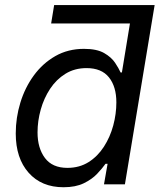

<svg xmlns="http://www.w3.org/2000/svg" viewBox="-20 -748 647 779"><path d="M550.3 -652.8H187.5L199.7 -727.5H607.4ZM237.8 11.7Q148.4 11.7 96.2 -47.1Q43.9 -106 43.9 -206.5Q43.9 -270.5 62.7 -331.8Q81.5 -393.1 117.4 -442.1Q153.3 -491.2 204.6 -520.5Q255.9 -549.8 320.8 -549.8Q373 -549.8 402.6 -532.7Q432.1 -515.6 447 -493.2Q461.9 -470.7 469.2 -454.1H474.6L519.5 -727.5H607.4L486.8 0H401.9L416.5 -83.5H408.2Q395 -64.9 374 -42.7Q353 -20.5 319.8 -4.4Q286.6 11.7 237.8 11.7ZM253.4 -66.9Q302.2 -66.9 339.4 -90.3Q376.5 -113.8 401.6 -152.8Q426.8 -191.9 439.5 -239Q452.1 -286.1 452.1 -332.5Q452.1 -396.5 422.1 -434.1Q392.1 -471.7 331.1 -471.7Q282.7 -471.7 245.6 -448.7Q208.5 -425.8 183.3 -387.7Q158.2 -349.6 145.3 -303.5Q132.3 -257.3 132.3 -210.9Q132.3 -147 162.4 -106.9Q192.4 -66.9 253.4 -66.9Z"/></svg>

Font: Inter 16pt
Style: Italic
Weight: 400
Italic angle: -9.3988°
Version: Version 4.001;git-66647c0bb